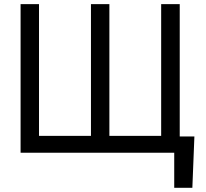

<svg xmlns="http://www.w3.org/2000/svg" viewBox="-20 -727 979 914"><path d="M895.7 167.1H809.4V0H741.7V-77.3H905.4ZM165.7 -707.2V-80.1H413V-707.2H500.7V-80.1H747.2V-707.2H835.6V0H78V-707.2Z"/></svg>

Font: Pretendard Variable
Style: Regular
Weight: 400
Designer: Base glyphs from Inter by Rasmus Andersson; Hangul glyphs from Noto Sans CJK(Source Han Sans) by Jang Soo-young and Kang
Foundry: Kil Hyung-jin
Version: Version 1.100;FEAKit 1.0